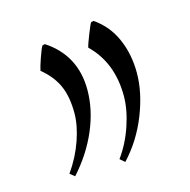

<svg xmlns="http://www.w3.org/2000/svg" viewBox="-80 -627 640 647"><g transform="rotate(-15 240.5 -304.0)"><path d="M122.1 -516.1Q220.7 -451.7 220.7 -330.6Q220.7 -261.7 190.7 -191.2Q160.6 -120.6 105.5 -59.6L88.9 -72.8Q122.1 -119.6 140.1 -171.4Q158.2 -223.1 158.2 -266.1Q158.2 -324.2 140.6 -363Q123 -401.9 84.5 -433.1Q86.9 -445.8 97.2 -475.6Q107.4 -505.4 113.3 -514.2ZM300.8 -549.3Q349.1 -516.1 372.8 -461.9Q396.5 -407.7 396.5 -342.8Q396.5 -274.4 366.2 -197.8Q335.9 -121.1 281.2 -62.5L264.6 -76.7Q296.9 -121.1 315.4 -176.5Q334 -231.9 334 -278.8Q334 -395.5 260.3 -466.8Q261.7 -475.6 275.4 -510.3Q289.1 -544.9 292 -547.4Z"/></g></svg>

Font: Noto Nastaliq Urdu
Style: Regular
Weight: 400
Designer: Monotype Design Team
Foundry: Monotype Imaging Inc.
Version: Version 1.02 uh